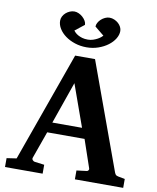

<svg xmlns="http://www.w3.org/2000/svg" viewBox="-99 -1007 884 1082"><g transform="rotate(10 343.0 -465.5)"><path d="M308.1 -533.2 224.1 -293H394ZM404.8 0V-50.8L463.9 -58.1Q468.8 -59.1 472.2 -64.5Q475.6 -69.8 473.1 -75.2L418.9 -233.9H205.1L149.9 -79.1Q147 -71.3 152.8 -64.9Q158.7 -58.6 164.1 -58.1L220.2 -50.8V0H4.9V-50.8L61 -59.1L285.2 -687H398.9L621.1 -77.1Q625 -67.9 628.7 -64.2Q632.3 -60.5 643.1 -58.1L681.2 -50.8V0ZM511.7 -867.2Q511.7 -845.2 498.3 -823.2Q484.9 -801.3 461.4 -783.7Q438 -766.1 406.5 -755.1Q375 -744.1 339.4 -744.1Q304.2 -744.1 272.9 -754.4Q241.7 -764.6 218.3 -781.7Q194.8 -798.8 181.2 -820.8Q167.5 -842.8 167.5 -866.2Q167.5 -879.4 173.6 -891.1Q179.7 -902.8 189.7 -911.6Q199.7 -920.4 212.4 -925.8Q225.1 -931.2 238.3 -931.2Q250.5 -931.2 263.2 -925.5Q275.9 -919.9 286.1 -910.6Q296.4 -901.4 303 -890.1Q309.6 -878.9 309.6 -867.2L256.3 -825.2Q259.3 -820.8 265.9 -814.5Q272.5 -808.1 282.7 -802.2Q293 -796.4 306.9 -792.2Q320.8 -788.1 339.4 -788.1Q355 -788.1 369.1 -792.7Q383.3 -797.4 394.3 -803.5Q405.3 -809.6 412.6 -815.9Q419.9 -822.3 422.4 -825.2L369.6 -868.2Q369.6 -878.9 375.7 -890.1Q381.8 -901.4 391.6 -910.4Q401.4 -919.4 414.1 -925.3Q426.8 -931.2 439.5 -931.2Q453.6 -931.2 466.8 -925.5Q480 -919.9 490 -910.9Q500 -901.9 505.9 -890.4Q511.7 -878.9 511.7 -867.2Z"/></g></svg>

Font: Charis SIL CyrE
Style: Bold
Weight: 700
Foundry: SIL International
Version: Version 5.000